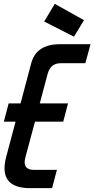

<svg xmlns="http://www.w3.org/2000/svg" viewBox="-32 -979 491 999"><path d="M405 -874 353 -788 198 -867 253 -959ZM283 -650Q231 -650 216 -595L175 -441H322L297 -346H150L100 -160Q83 -95 145 -95H264L239 0H125Q-44 0 1 -166L49 -346H-12L13 -441H75L131 -652Q158 -749 280 -749H439L412 -650Z"/></svg>

Font: Air America
Style: Regular
Weight: 400
Designer: William G. Sherman
Foundry: Aaron Bell – Saja Typeworks
Version: Version 1.100;PS 001.100;hotconv 1.0.88;makeotf.lib2.5.64775